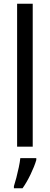

<svg xmlns="http://www.w3.org/2000/svg" viewBox="-20 -780 264 1021"><path d="M154 0H71V-760H154ZM173 71Q163 105 142.5 147.5Q122 190 100 221H54V210Q60 192 67 165Q74 138 80 109.5Q86 81 88 61H173Z"/></svg>

Font: Noto Sans Myanmar Condensed
Style: Regular
Weight: 400
Width: 3
Designer: Monotype Design Team
Foundry: Monotype Imaging Inc.
Version: Version 2.107; ttfautohint (v1.8.4.7-5d5b)